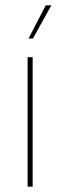

<svg xmlns="http://www.w3.org/2000/svg" viewBox="-20 -700 226 720"><path d="M83.5 0V-485.5H102.5V0ZM151.5 -680H172.5L103.5 -555.5H87Z"/></svg>

Font: Anek Gurmukhi Thin
Style: Regular
Weight: 250
Designer: Sarang Kulkarni (Gurmukhi), Yesha Goshar (Latin)
Foundry: Ek Type
Version: Version 1.003